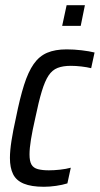

<svg xmlns="http://www.w3.org/2000/svg" viewBox="-20 -707 382 735"><path d="M148 8Q100 8 71 -4Q42 -16 30 -40.5Q18 -65 18 -102Q18 -130 24 -168.5Q30 -207 41 -256Q56 -331 72 -381.5Q88 -432 109 -462Q130 -492 160.5 -505Q191 -518 235 -518Q263 -518 292.5 -514.5Q322 -511 342 -506L329 -446Q313 -450 291.5 -452.5Q270 -455 251 -455Q221 -455 200.5 -447Q180 -439 166 -418Q152 -397 140 -357.5Q128 -318 115 -255Q104 -207 98.5 -173Q93 -139 93 -116Q93 -90 100.5 -77Q108 -64 125 -59.5Q142 -55 167 -55Q187 -55 210 -57.5Q233 -60 251 -65L238 -5Q219 1 194.5 4.5Q170 8 148 8ZM218 -608 235 -687H305L289 -608Z"/></svg>

Font: Saira Condensed
Style: Italic
Weight: 400
Width: 3
Italic angle: -12°
Designer: Hector Gatti with collaboration of the Omnibus-Type team
Foundry: Omnibus-Type
Version: Version 1.100